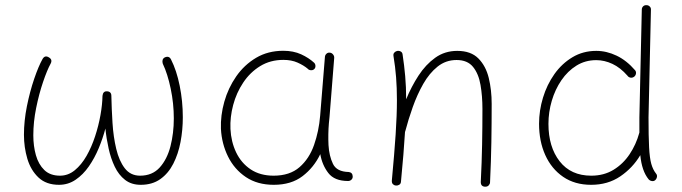

<svg xmlns="http://www.w3.org/2000/svg" viewBox="-20 -702 2629 740"><path d="M168.9 -480.5Q183.1 -472.2 175.3 -457Q161.6 -432.1 146 -386.2Q130.4 -340.3 119.4 -286.1Q108.4 -231.9 108.4 -180.7Q108.4 -139.2 118.4 -103.8Q128.4 -68.4 150.9 -46.6Q173.3 -24.9 211.4 -24.9Q242.7 -24.9 268.3 -45.9Q293.9 -66.9 313.5 -101.1Q333 -135.3 346.4 -176.3Q359.9 -217.3 367.2 -258.3Q374.5 -299.3 375 -332.5Q377 -351.1 392.6 -350.1Q409.2 -349.1 409.2 -332.5Q410.2 -282.2 413.6 -228.3Q417 -174.3 428 -128.2Q439 -82 460.9 -53.5Q482.9 -24.9 520 -24.9Q566.9 -24.9 595.5 -56.4Q624 -87.9 637 -138.2Q649.9 -188.5 649.9 -245.6Q649.9 -303.2 637.9 -360.4Q626 -417.5 607.4 -456.5Q605 -463.9 606.7 -470.7Q608.4 -477.5 615.7 -481Q631.8 -487.8 639.2 -472.7Q660.6 -430.7 672.6 -371.3Q684.6 -312 684.6 -250Q684.6 -201.2 675.8 -154.8Q667 -108.4 647.9 -71Q628.9 -33.7 597.9 -11.7Q566.9 10.3 522.5 10.3Q486.3 10.3 461.9 -8.8Q437.5 -27.8 422.4 -59.3Q407.2 -90.8 398.7 -129.4Q390.1 -168 386.2 -206.5Q376.5 -169.4 360.6 -131.1Q344.7 -92.8 322.5 -60.8Q300.3 -28.8 271.5 -9.3Q242.7 10.3 207.5 10.3Q158.2 10.3 128.4 -17.8Q98.6 -45.9 85.4 -90.1Q72.3 -134.3 72.3 -182.6Q72.3 -235.8 83.7 -292.7Q95.2 -349.6 111.8 -398.2Q128.4 -446.8 144 -474.6Q153.3 -490.7 168.9 -480.5Z M1034.7 -24.9Q1096.7 -24.9 1134.3 -57.6Q1171.9 -90.3 1190.4 -143.3Q1209 -196.3 1213.9 -255.9L1232.4 -483.9Q1233.4 -490.7 1238.8 -495.4Q1244.1 -500 1251.5 -499Q1258.3 -498.5 1263.4 -492.4Q1268.6 -486.3 1268.1 -479L1250 -251Q1249 -238.8 1247.6 -227.1Q1244.1 -184.6 1246.1 -143.1Q1248.5 -101.1 1263.2 -70.6Q1277.8 -40 1324.2 -39.1Q1338.9 -37.1 1339.4 -22Q1339.8 -14.6 1334.5 -9.5Q1329.1 -4.4 1321.8 -4.4Q1269 -4.4 1245.4 -35.2Q1221.7 -65.9 1214.4 -107.9Q1189.9 -56.6 1146.2 -23.2Q1102.5 10.3 1035.2 10.3Q972.2 10.3 927.7 -19.5Q883.3 -49.3 858.9 -98.6Q834.5 -147.9 831.5 -205.6Q829.6 -256.8 844.5 -309.8Q859.4 -362.8 890.4 -407.5Q921.4 -452.1 967 -479.2Q1012.7 -506.3 1071.8 -506.3Q1110.8 -506.3 1140.6 -492.7Q1170.4 -479 1190.9 -460Q1195.8 -455.1 1195.8 -447.3Q1195.8 -439.5 1190.4 -435.1Q1185.5 -430.7 1177.7 -431.4Q1169.9 -432.1 1165.5 -437.5Q1150.4 -450.2 1127 -460.7Q1103.5 -471.2 1072.3 -471.2Q1022 -471.2 982.9 -447.3Q943.8 -423.3 917.5 -383.8Q891.1 -344.2 878.7 -297.4Q866.2 -250.5 868.2 -205.1Q870.6 -155.8 890.1 -114.7Q909.7 -73.7 946 -49.3Q982.4 -24.9 1034.7 -24.9Z M1490.2 -5.9Q1500 -110.4 1504.9 -184.3Q1509.8 -258.3 1509.8 -315.9Q1509.8 -363.8 1506.6 -404.3Q1503.4 -444.8 1496.6 -485.8Q1495.1 -494.1 1499.5 -499Q1503.9 -503.9 1509.8 -505.4Q1516.6 -507.3 1523.7 -503.9Q1530.8 -500.5 1531.7 -491.7Q1538.1 -449.7 1541.7 -408.4Q1545.4 -367.2 1545.4 -319.3Q1565.4 -368.2 1593 -410.6Q1620.6 -453.1 1657.5 -479.5Q1694.3 -505.9 1742.2 -505.9Q1794.9 -505.9 1823.7 -476.8Q1852.5 -447.8 1863.8 -401.4Q1875 -355 1875 -301.8Q1875 -226.6 1873.8 -153.8Q1872.6 -81.1 1868.7 0.5Q1868.7 6.8 1863.8 12.2Q1858.9 17.6 1850.6 17.6Q1833 17.6 1833 -0.5Q1836.9 -77.6 1838.1 -145Q1839.4 -212.4 1839.4 -282.2Q1839.4 -331.5 1832 -374.5Q1824.7 -417.5 1803.2 -444.1Q1781.7 -470.7 1739.7 -470.7Q1698.2 -470.7 1666.5 -445.3Q1634.8 -419.9 1611.3 -378.7Q1587.9 -337.4 1570.8 -289.3Q1553.7 -241.2 1542 -196.3Q1541.5 -194.8 1541 -193.8Q1538.6 -153.3 1534.7 -105.7Q1530.8 -58.1 1525.4 -2Q1524.9 6.3 1518.8 10Q1512.7 13.7 1505.9 13.2Q1499.5 12.7 1494.6 8.1Q1489.7 3.4 1490.2 -5.9Z M2278.3 -505.9Q2317.9 -505.9 2356.4 -487.5Q2395 -469.2 2428.2 -430.7Q2432.6 -424.8 2430.9 -417.2Q2429.2 -409.7 2423.3 -405.8Q2417 -401.4 2409.7 -402.8Q2402.3 -404.3 2398.4 -410.2Q2371.1 -441.4 2340.3 -455.8Q2309.6 -470.2 2277.8 -470.2Q2235.8 -470.2 2201.9 -449.2Q2168 -428.2 2143.8 -392.8Q2119.6 -357.4 2106.7 -313.7Q2093.8 -270 2093.8 -224.6Q2093.8 -135.7 2137 -80.3Q2180.2 -24.9 2258.8 -24.9Q2307.6 -24.9 2344.7 -47.6Q2381.8 -70.3 2406.7 -107.7Q2431.6 -145 2443.8 -189.5L2444.3 -191.4Q2444.3 -204.6 2444.3 -219Q2444.3 -233.4 2444.3 -249.5L2453.6 -665Q2453.6 -672.4 2458.7 -677.5Q2463.9 -682.6 2471.7 -682.1Q2479 -682.1 2484.1 -677Q2489.3 -671.9 2488.8 -664.6L2479.5 -249.5Q2479.5 -176.3 2481.7 -134.5Q2483.9 -92.8 2490.2 -70.3Q2496.6 -47.9 2508.3 -33.2Q2513.2 -27.8 2512 -20.3Q2510.7 -12.7 2505.4 -7.8Q2500 -2.9 2492.4 -4.2Q2484.9 -5.4 2480 -10.7Q2453.6 -43 2447.8 -104Q2418.5 -54.7 2370.6 -22.2Q2322.8 10.3 2258.3 10.3Q2195.3 10.3 2150.4 -20.5Q2105.5 -51.3 2081.5 -104.5Q2057.6 -157.7 2057.6 -225.1Q2057.6 -275.9 2072.8 -325.7Q2087.9 -375.5 2116.7 -416.3Q2145.5 -457 2186.3 -481.4Q2227.1 -505.9 2278.3 -505.9Z"/></svg>

Font: Mikhak-DS1-FD ExtraLight
Style: Regular
Weight: 200
Designer: Amin Abedi
Version: Version 3.2